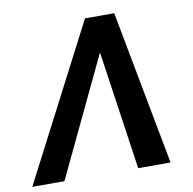

<svg xmlns="http://www.w3.org/2000/svg" viewBox="-90 -809 895 891"><g transform="rotate(-10 357.5 -364.0)"><path d="M490.2 0 408.7 -559.6 142.6 0H-8.8L367.7 -727.5H505.4L642.6 0Z"/></g></svg>

Font: Inter Display Semi Bold
Style: Italic
Weight: 600
Italic angle: -9.39999°
Designer: Rasmus Andersson
Foundry: rsms
Version: Version 4.000;git-4fc901f